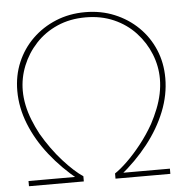

<svg xmlns="http://www.w3.org/2000/svg" viewBox="-51 -760 778 809"><g transform="rotate(-5 337.5 -355.0)"><path d="M39 0V-22H251L250 -10Q182 -65 131.5 -129Q81 -193 53 -263Q25 -333 25 -404Q25 -469 48.5 -524.5Q72 -580 114.5 -621.5Q157 -663 214 -686.5Q271 -710 338 -710Q405 -710 462 -686.5Q519 -663 561.5 -621.5Q604 -580 627.5 -524.5Q651 -469 651 -404Q651 -333 623 -263Q595 -193 544.5 -129Q494 -65 426 -10L425 -22H637V0H405V-22Q428 -37 458 -66Q488 -95 518.5 -133.5Q549 -172 574 -216Q590 -246 602.5 -277.5Q615 -309 621.5 -340.5Q628 -372 628 -403Q628 -457 607.5 -508Q587 -559 549 -600Q511 -641 457.5 -664.5Q404 -688 338 -688Q272 -688 218.5 -664.5Q165 -641 127 -600Q89 -559 68.5 -508Q48 -457 48 -403Q48 -373 54.5 -341.5Q61 -310 73.5 -278.5Q86 -247 102 -217Q121 -184 143 -153.5Q165 -123 188 -97.5Q211 -72 232.5 -52.5Q254 -33 271 -22V0Z"/></g></svg>

Font: Mach Thin
Style: Regular
Weight: 250
Version: Version 1.002